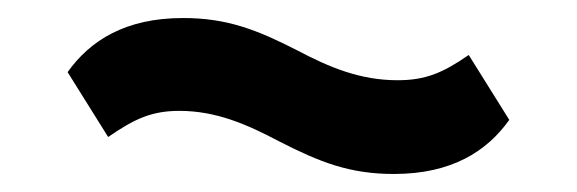

<svg xmlns="http://www.w3.org/2000/svg" viewBox="-20 -412 640 213"><path d="M417 -219C368 -219 335 -232 290 -255C254 -274 220 -289 179 -289C148 -289 129 -280 100 -260L55 -332C80 -367 119 -392 183 -392C232 -392 265 -379 310 -356C346 -337 380 -323 421 -323C452 -323 471 -331 500 -351L545 -279C520 -244 481 -219 417 -219Z"/></svg>

Font: Plexus Sans SemiBold
Style: Regular
Weight: 600
Version: Version 2.001;PS 002.001;hotconv 1.0.70;makeotf.lib2.5.58329